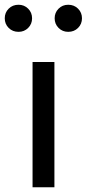

<svg xmlns="http://www.w3.org/2000/svg" viewBox="-45 -788 365 808"><path d="M184 0H92V-527H184ZM90 -711Q90 -687 73.5 -670.5Q57 -654 33 -654Q8 -654 -8.5 -670.5Q-25 -687 -25 -711Q-25 -735 -8.5 -751.5Q8 -768 33 -768Q57 -768 73.5 -751.5Q90 -735 90 -711ZM300 -711Q300 -687 283.5 -670.5Q267 -654 242 -654Q218 -654 201.5 -670.5Q185 -687 185 -711Q185 -735 201.5 -751.5Q218 -768 242 -768Q267 -768 283.5 -751.5Q300 -735 300 -711Z"/></svg>

Font: Statis Sans
Style: Regular
Weight: 400
Designer: bBox Type GmbH
Foundry: bBox Type GmbH
Version: Version 1.000